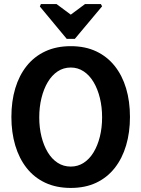

<svg xmlns="http://www.w3.org/2000/svg" viewBox="-20 -920 695 944"><path d="M181 -900H258L328 -848L398 -900H476L482 -889L348 -729H308L176 -888ZM328 4Q257 4 202.5 -21.5Q148 -47 111 -94Q74 -141 55 -205Q36 -269 36 -345Q36 -422 55 -485.5Q74 -549 111 -595.5Q148 -642 202.5 -667.5Q257 -693 328 -693Q399 -693 453 -667.5Q507 -642 544 -595.5Q581 -549 600 -485.5Q619 -422 619 -345Q619 -269 600 -205Q581 -141 544 -94Q507 -47 453 -21.5Q399 4 328 4ZM328 -101Q363 -101 391.5 -119.5Q420 -138 440 -171Q460 -204 471 -248Q482 -292 482 -343Q482 -394 471 -438.5Q460 -483 440 -516.5Q420 -550 391.5 -569Q363 -588 328 -588Q292 -588 263.5 -569Q235 -550 215 -516.5Q195 -483 184 -438.5Q173 -394 173 -343Q173 -292 184 -248Q195 -204 215 -171Q235 -138 263.5 -119.5Q292 -101 328 -101Z"/></svg>

Font: Kreon Light
Style: Bold
Weight: 700
Version: Version 2.002